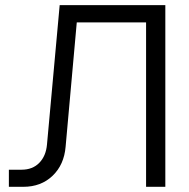

<svg xmlns="http://www.w3.org/2000/svg" viewBox="-20 -720 727 740"><path d="M161.1 -163.1 210 -700.2H617.2V0H543V-633.8H275.9L232.9 -154.8Q227.1 -85 182.6 -42.5Q138.2 0 69.8 0H14.2V-65.9H63Q105.5 -65.9 131.3 -92.3Q157.2 -118.7 161.1 -163.1Z"/></svg>

Font: LT Superior
Style: Regular
Weight: 400
Designer: Daniel Lyons
Foundry: LyonsType
Version: Version 1.000